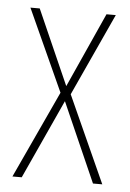

<svg xmlns="http://www.w3.org/2000/svg" viewBox="-44 -561 402 596"><g transform="rotate(5 157.0 -263.5)"><path d="M143 -272 17 0H46L159 -247L268 0H297L175 -270L293 -527H264L159 -294L56 -527H27Z"/></g></svg>

Font: Noto Sans Kannada ExtraCondensed Thin
Style: Regular
Weight: 100
Width: 2
Designer: Jelle Bosma - Monotype Design Team
Foundry: Monotype Imaging Inc.
Version: Version 2.005